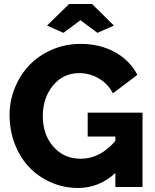

<svg xmlns="http://www.w3.org/2000/svg" viewBox="-20 -934 772 959"><path d="M381.8 -833 296.9 -770 214.8 -806.2 325.2 -914.1H439.9L548.8 -806.2L466.8 -770ZM418 -371.1H691.9V0H556.2V-69.8Q475.1 4.9 369.1 4.9Q299.8 4.9 237.3 -22Q174.8 -48.8 128.7 -95.9Q82.5 -143.1 55.2 -211.7Q27.8 -280.3 27.8 -359.9Q27.8 -432.1 55.2 -497.8Q82.5 -563.5 129.2 -611.1Q175.8 -658.7 241.7 -686.8Q307.6 -714.8 381.8 -714.8Q479 -714.8 554 -673.6Q628.9 -632.3 666 -560.1L543.9 -467.8Q520 -514.6 474.4 -541.7Q428.7 -568.8 376 -568.8Q295.9 -568.8 244.9 -507.1Q193.8 -445.3 193.8 -354Q193.8 -261.2 246.8 -201.2Q299.8 -141.1 382.8 -141.1Q480 -141.1 556.2 -230V-252H418Z"/></svg>

Font: Rawline ExtraBold
Style: Regular
Weight: 800
Designer: Matt McInerney, Pablo Impallari, Rodrigo Fuenzalida
Foundry: Matt McInerney, Pablo Impallari, Rodrigo Fuenzalida
Version: Version 4.020;PS 004.020;hotconv 1.0.88;makeotf.lib2.5.64775